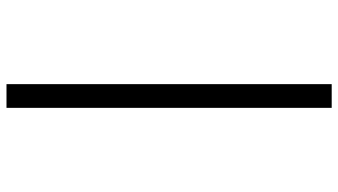

<svg xmlns="http://www.w3.org/2000/svg" viewBox="-245 -555 1041 591"><g transform="rotate(-90 275.5 -259.5)"><path d="M239 -760H312V241H239Z"/></g></svg>

Font: Noto Sans Lao
Style: Regular
Weight: 400
Designer: Monotype Design Team
Foundry: Monotype Imaging Inc.
Version: Version 2.003; ttfautohint (v1.8.4.7-5d5b)